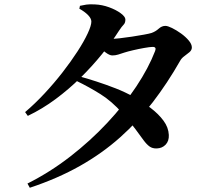

<svg xmlns="http://www.w3.org/2000/svg" viewBox="-20 -816 1040 897"><path d="M350.9 -459.2Q386.8 -449.5 430.7 -435.2Q474.6 -421 520.8 -403Q566.9 -384.9 605.9 -362.7Q647.3 -339.3 684.1 -311.4Q720.8 -283.5 744 -252Q767.2 -220.5 768.7 -185.5Q770.1 -157.4 753.9 -140.3Q737.7 -123.3 712.6 -122.5Q692.6 -121.8 679 -131.4Q665.3 -141.1 650.3 -161.4Q635.3 -181.7 612.4 -213.1Q589.5 -244.4 551 -288.1Q502.5 -342.8 449.6 -376Q396.8 -409.2 336.4 -438.5ZM97.3 -292.3Q143.3 -331.3 188.1 -379.4Q232.9 -427.5 272.5 -478.4Q312 -529.4 342.2 -576Q372.5 -622.7 389.6 -659.6Q406.8 -696.4 406.8 -715.3Q406.8 -729.8 390.9 -746Q374.9 -762.2 350.8 -775.1L353.5 -788.8Q367.9 -792.2 383.5 -794.5Q399.1 -796.7 423.1 -795.4Q457 -794 489.8 -782Q522.6 -769.9 544.2 -753.9Q565.8 -737.8 565.8 -724.7Q565.8 -709 557.5 -700.7Q549.2 -692.4 536.1 -672.7Q502.1 -619.4 456.6 -563.2Q411 -506.9 356.4 -453Q301.8 -399.1 239.8 -353.1Q177.9 -307.1 109.9 -274.6ZM108.3 41.5Q213.8 -11.5 308.1 -84.7Q402.4 -157.9 480.7 -241.6Q559.1 -325.3 616.6 -411.7Q674 -498.1 704.7 -577.8Q712.4 -597.4 692.5 -596.9Q680 -596.6 653.9 -592Q627.8 -587.4 601.7 -581.3Q575.6 -575.2 561 -570.4Q545 -565.2 532.2 -561.1Q519.4 -557 504.5 -557Q492.1 -557 473.2 -571Q454.2 -585 433.9 -602.4L452.2 -638.2Q468.7 -635.9 479.1 -635.1Q489.5 -634.4 500 -634.4Q512.7 -634.4 539.4 -637.2Q566.2 -640.1 596.6 -644.8Q627.1 -649.5 652.3 -654.1Q677.6 -658.7 687.6 -661.9Q706.7 -668.6 721.2 -681.8Q735.8 -695.1 752.6 -695.1Q763.5 -695.1 783.9 -685.1Q804.3 -675 825.5 -659.8Q846.7 -644.6 861.5 -627.1Q876.3 -609.6 876.3 -594.3Q876.3 -581.9 865.3 -572.4Q854.2 -562.9 841.3 -553.7Q828.4 -544.5 821.7 -532.2Q762.2 -427.7 693.5 -338.2Q624.8 -248.7 541 -174.1Q457.2 -99.4 353.3 -40.7Q249.3 18 119.2 61.2Z"/></svg>

Font: Noto Serif SC
Style: Regular
Weight: 200
Designer: Ryoko NISHIZUKA 西塚涼子 (kana & ideographs); Frank Grießhammer (Latin, Greek & Cyrillic); Wenlong ZHANG 张文龙 (bopomofo); San
Foundry: Adobe
Version: Version 2.001;hotconv 1.1.0;makeotfexe 2.6.0